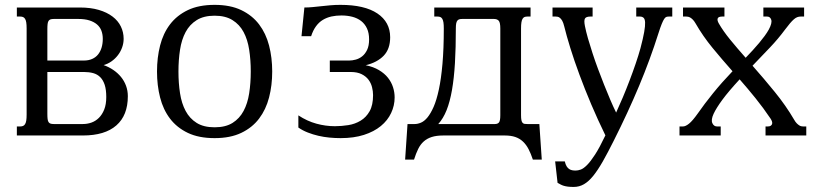

<svg xmlns="http://www.w3.org/2000/svg" viewBox="-20 -549 3302 778"><path d="M48.3 0V-36.6H62Q68.4 -36.6 73.2 -38.6Q78.1 -40.5 81.5 -45.9Q85 -51.3 86.4 -60.5Q87.9 -69.8 87.9 -85V-433.6Q87.9 -448.7 86.4 -458Q85 -467.3 81.5 -472.7Q78.1 -478 73.2 -480Q68.4 -481.9 62 -481.9H48.3V-518.6H303.2Q347.2 -518.6 380.4 -508.8Q413.6 -499 436 -481.9Q458.5 -464.8 469.7 -441.7Q481 -418.5 481 -391.6Q481 -374 474.9 -356.9Q468.8 -339.8 457.8 -325.4Q446.8 -311 431.9 -300.5Q417 -290 399.9 -285.2Q420.9 -277.8 439 -265.6Q457 -253.4 470.2 -237.3Q483.4 -221.2 490.7 -201.4Q498 -181.6 498 -159.2Q498 -81.5 451.4 -40.8Q404.8 0 315.9 0ZM171.9 -303.7H319.8Q338.9 -303.7 353.3 -310.1Q367.7 -316.4 377.2 -328.1Q386.7 -339.8 391.6 -356Q396.5 -372.1 396.5 -391.6Q396.5 -409.7 390.9 -424.6Q385.3 -439.5 373 -450Q360.8 -460.4 342.3 -466.3Q323.7 -472.2 297.4 -472.2H197.8Q189.9 -472.2 184.8 -470.5Q179.7 -468.8 176.8 -464.4Q173.8 -460 172.9 -451.9Q171.9 -443.8 171.9 -430.7ZM315.9 -46.4Q333.5 -46.4 350.3 -52.2Q367.2 -58.1 380.6 -71.3Q394 -84.5 402.3 -105.2Q410.6 -126 410.6 -155.8Q410.6 -185.5 404.3 -205.1Q397.9 -224.6 386.2 -236.3Q374.5 -248 357.7 -252.7Q340.8 -257.3 320.3 -257.3H171.9V-87.9Q171.9 -74.7 172.9 -66.7Q173.8 -58.6 176.8 -54.2Q179.7 -49.8 184.8 -48.1Q189.9 -46.4 197.8 -46.4Z M616.2 -259.3Q616.2 -315.4 628.7 -364.5Q641.1 -413.6 668.9 -450.2Q696.8 -486.8 741.2 -508.1Q785.6 -529.3 849.6 -529.3Q913.1 -529.3 957.5 -508.1Q1002 -486.8 1029.8 -450.2Q1057.6 -413.6 1070.3 -364.5Q1083 -315.4 1083 -259.3Q1083 -203.1 1070.3 -154.1Q1057.6 -105 1029.8 -68.4Q1002 -31.7 957.5 -10.5Q913.1 10.7 849.6 10.7Q785.6 10.7 741.2 -10.5Q696.8 -31.7 668.9 -68.4Q641.1 -105 628.7 -154.1Q616.2 -203.1 616.2 -259.3ZM703.1 -259.3Q703.1 -212.4 709.5 -171.1Q715.8 -129.9 732.2 -99.4Q748.5 -68.8 776.9 -51Q805.2 -33.2 849.6 -33.2Q894 -33.2 922.4 -51Q950.7 -68.8 967 -99.4Q983.4 -129.9 989.7 -171.1Q996.1 -212.4 996.1 -259.3Q996.1 -306.2 989.7 -347.4Q983.4 -388.7 967 -419.2Q950.7 -449.7 922.1 -467.5Q893.6 -485.4 849.6 -485.4Q805.7 -485.4 777.1 -467.5Q748.5 -449.7 732.2 -419.2Q715.8 -388.7 709.5 -347.4Q703.1 -306.2 703.1 -259.3Z M1363.3 -486.3Q1341.8 -486.3 1323 -482.2Q1304.2 -478 1288.3 -468.5Q1272.5 -459 1260.5 -442.6Q1248.5 -426.3 1240.7 -402.3H1201.7L1213.4 -518.6Q1230 -518.6 1247.1 -520.3Q1264.2 -522 1282 -523.9Q1299.8 -525.9 1319.1 -527.6Q1338.4 -529.3 1359.4 -529.3Q1457.5 -529.3 1509.3 -494.4Q1561 -459.5 1561 -397.9Q1561 -350.6 1534.7 -323.2Q1508.3 -295.9 1461.9 -284.7Q1493.2 -278.3 1515.6 -264.9Q1538.1 -251.5 1552 -233.9Q1565.9 -216.3 1572.5 -195.8Q1579.1 -175.3 1579.1 -154.3Q1579.1 -121.1 1564.9 -91.1Q1550.8 -61 1523.2 -38.3Q1495.6 -15.6 1454.6 -2.4Q1413.6 10.7 1360.4 10.7Q1337.9 10.7 1314.9 8.5Q1292 6.3 1270 1.2Q1248 -3.9 1227.3 -12Q1206.5 -20 1189 -32.2V-81.5Q1224.6 -58.1 1262 -47.9Q1299.3 -37.6 1336.9 -37.6Q1363.8 -37.6 1391.4 -42Q1418.9 -46.4 1441.4 -60.1Q1463.9 -73.7 1477.8 -98.4Q1491.7 -123 1491.7 -163.6Q1491.7 -179.2 1487.5 -195.8Q1483.4 -212.4 1473.1 -226.1Q1462.9 -239.7 1445.3 -248.5Q1427.7 -257.3 1400.9 -257.3H1316.4V-303.7H1395.5Q1407.2 -303.7 1421.1 -307.4Q1435.1 -311 1447.3 -320.6Q1459.5 -330.1 1467.5 -346.7Q1475.6 -363.3 1475.6 -389.6Q1475.6 -415.5 1467 -433.8Q1458.5 -452.1 1443.4 -463.9Q1428.2 -475.6 1407.7 -481Q1387.2 -486.3 1363.3 -486.3Z M1776.4 0Q1748.5 0 1729.5 6.1Q1710.4 12.2 1697 24.2Q1683.6 36.1 1674.6 54.4Q1665.5 72.8 1657.7 97.7H1621.6L1631.3 -46.4H1660.6Q1672.4 -46.4 1685.8 -52Q1699.2 -57.6 1712.2 -73.2Q1725.1 -88.9 1737.1 -116Q1749 -143.1 1758.3 -186.3Q1767.6 -229.5 1772.9 -290.3Q1778.3 -351.1 1778.3 -433.6Q1778.3 -448.7 1776.9 -458Q1775.4 -467.3 1772.2 -472.7Q1769 -478 1764.2 -480Q1759.3 -481.9 1752.9 -481.9H1739.7V-518.6H2129.9V-481.9H2116.7Q2109.9 -481.9 2105.2 -480Q2100.6 -478 2097.4 -472.7Q2094.2 -467.3 2092.8 -458Q2091.3 -448.7 2091.3 -433.6V-82.5Q2091.3 -69.3 2092.8 -62.3Q2094.2 -55.2 2097.4 -51.5Q2100.6 -47.9 2105.2 -47.1Q2109.9 -46.4 2116.7 -46.4H2165.5L2175.3 97.7H2139.2Q2131.3 73.7 2121.8 55.4Q2112.3 37.1 2099.1 24.7Q2085.9 12.2 2068.1 6.1Q2050.3 0 2025.4 0ZM1827.1 -433.6Q1827.1 -355.5 1823.5 -293.7Q1819.8 -231.9 1811.5 -184.3Q1803.2 -136.7 1789.6 -102.5Q1775.9 -68.4 1755.9 -46.4H1985.8Q1996.6 -46.4 2002 -53Q2007.3 -59.6 2007.3 -82.5V-433.6Q2007.3 -457.5 2001 -464.8Q1994.6 -472.2 1981.4 -472.2H1853Q1846.2 -472.2 1841.6 -470.9Q1836.9 -469.7 1833.5 -465.8Q1830.1 -461.9 1828.6 -454.3Q1827.1 -446.8 1827.1 -433.6Z M2647.9 -413.6Q2614.7 -308.6 2569.8 -201.2Q2524.9 -93.8 2466.8 21.5Q2442.4 70.3 2422.4 105.5Q2402.3 140.6 2383.8 163.6Q2365.2 186.5 2346.2 197.5Q2327.1 208.5 2304.7 208.5Q2291 208.5 2281.5 207.3Q2272 206.1 2264.6 203.9Q2257.3 201.7 2251.5 198.5Q2245.6 195.3 2239.3 191.9L2229.5 105H2268.6Q2271.5 117.7 2276.1 125Q2280.8 132.3 2286.4 136Q2292 139.6 2298.6 140.9Q2305.2 142.1 2312.5 142.1Q2321.8 142.1 2333 138.2Q2344.2 134.3 2358.6 119.9Q2373 105.5 2391.4 77.1Q2409.7 48.8 2433.1 -0.5Q2402.3 -63.5 2375.7 -126.2Q2349.1 -189 2327.9 -246.6Q2306.6 -304.2 2291 -354.5Q2275.4 -404.8 2266.1 -442.9Q2262.7 -457 2258.1 -465.1Q2253.4 -473.1 2248.5 -476.8Q2243.7 -480.5 2239.3 -481.2Q2234.9 -481.9 2231.9 -481.9H2218.8V-518.6H2381.3V-481.9H2372.1Q2355 -481.9 2350.3 -473.9Q2345.7 -465.8 2350.1 -443.8Q2354.5 -421.4 2362.5 -393.3Q2370.6 -365.2 2380.9 -333.7Q2391.1 -302.2 2403.3 -269.5Q2415.5 -236.8 2428 -205.3Q2440.4 -173.8 2452.9 -144.8Q2465.3 -115.7 2476.6 -92.8Q2489.7 -121.1 2503.9 -154.8Q2518.1 -188.5 2531.2 -223.1Q2544.4 -257.8 2555.9 -291.5Q2567.4 -325.2 2575.2 -353.5Q2585.9 -394 2590.3 -419.2Q2594.7 -444.3 2594 -458.3Q2593.3 -472.2 2587.6 -477.1Q2582 -481.9 2573.2 -481.9H2558.1V-518.6H2704.1V-481.9H2689.9Q2684.6 -481.9 2680.2 -480.5Q2675.8 -479 2671.4 -472.4Q2667 -465.8 2661.4 -452.1Q2655.8 -438.5 2647.9 -413.6Z M2871.6 -87.9Q2860.4 -63.5 2866.5 -50Q2872.6 -36.6 2885.3 -36.6H2900.4V0H2733.4V-36.6H2747.6Q2757.8 -36.6 2772 -47.9Q2786.1 -59.1 2807.6 -89.4Q2834 -127.4 2869.1 -170.9Q2904.3 -214.4 2948.2 -260.3Q2905.8 -308.1 2867.2 -355Q2828.6 -401.9 2797.9 -455.1Q2792.5 -464.4 2787.1 -469.7Q2781.7 -475.1 2776.9 -477.8Q2772 -480.5 2767.8 -481.2Q2763.7 -481.9 2760.7 -481.9H2747.6V-518.6H2915.5V-481.9H2906.2Q2891.1 -481.9 2888.2 -474.4Q2885.3 -466.8 2892.6 -454.1Q2910.2 -423.3 2938.7 -388.4Q2967.3 -353.5 3001.5 -314.9Q3016.1 -330.1 3030 -345.2Q3043.9 -360.4 3056.2 -375Q3068.4 -389.6 3078.4 -403.3Q3088.4 -417 3095.2 -429.2Q3109.4 -455.6 3105.2 -468.8Q3101.1 -481.9 3088.4 -481.9H3073.2V-518.6H3238.3V-481.9H3224.1Q3217.3 -481.9 3210.7 -479.5Q3204.1 -477.1 3197 -470.9Q3189.9 -464.8 3181.2 -454.6Q3172.4 -444.3 3161.1 -429.2Q3133.3 -391.6 3100.3 -356.9Q3067.4 -322.3 3029.3 -282.7Q3074.7 -231.4 3119.6 -176.3Q3164.6 -121.1 3198.2 -63.5Q3203.1 -54.7 3208.5 -49.3Q3213.9 -43.9 3218.5 -41Q3223.1 -38.1 3227.1 -37.4Q3231 -36.6 3233.9 -36.6H3247.1V0H3082V-36.6H3091.3Q3099.1 -36.6 3103.3 -39.6Q3107.4 -42.5 3108.6 -46.9Q3109.9 -51.3 3108.2 -56.6Q3106.4 -62 3103 -67.4Q3072.8 -112.3 3041 -151.6Q3009.3 -190.9 2977.1 -227.5Q2932.1 -178.7 2907.5 -145.3Q2882.8 -111.8 2871.6 -87.9Z"/></svg>

Font: Arian Grqi
Style: Regular
Weight: 400
Designer: Ruben Hakobyan (Tarumian)
Foundry: Ruben Hakobyan (Tarumian)
Version: Version 1.003